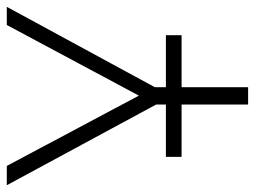

<svg xmlns="http://www.w3.org/2000/svg" viewBox="-113 -641 754 568"><g transform="rotate(-90 264.0 -357.0)"><path d="M265.1 -323.2 474.1 -713.9H527.8L290 -275.9V-243.2H443.8V-196.8H290V0H238.8V-196.8H84V-243.2H238.8V-272L0 -713.9H57.1Z"/></g></svg>

Font: JBL Sans
Style: Light
Weight: 300
Version: Version 1.10